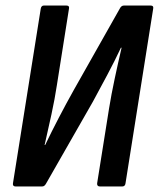

<svg xmlns="http://www.w3.org/2000/svg" viewBox="-20 -675 575 695"><path d="M36.9 0Q25.1 0 26.9 -11.4L127.5 -643.6Q129.5 -655 139.1 -655H219.8Q232.1 -655 229.7 -643.6L185.9 -366.8Q178.5 -317.7 166.3 -261.3Q154.1 -204.9 141.5 -150.1H143.5Q166.5 -198.2 193 -249Q219.5 -299.9 247.5 -349.9L414 -644.6Q416.4 -649.4 420.1 -652.2Q423.8 -655 429 -655H524.5Q536.9 -655 534.5 -643.6L434.3 -11.4Q432.9 0 422.3 0H342Q330.6 0 331.6 -11.4L374.9 -283.2Q382.9 -332.6 395.1 -389.9Q407.3 -447.2 420.1 -502.2H417.7Q395.3 -454.4 368.2 -403.6Q341 -352.9 316.6 -307.6L146.7 -10.4Q144.3 -6 140.9 -3Q137.5 0 132 0Z"/></svg>

Font: Sofia Sans Condensed
Style: Italic
Weight: 400
Italic angle: -9°
Designer: Botio Nikoltchev, Ani Petrova
Foundry: lettersoup
Version: Version 4.101